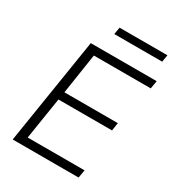

<svg xmlns="http://www.w3.org/2000/svg" viewBox="-203 -985 1009 1105"><g transform="rotate(30 301.5 -432.5)"><path d="M53 0 165 -705H603L594 -652H216L175 -384H530L522 -331H166L122 -53H500L491 0ZM256 -818 264 -865H582L574 -818Z"/></g></svg>

Font: Mulish ExtraLight Light
Style: Italic
Weight: 300
Italic angle: -9°
Version: Version 3.603